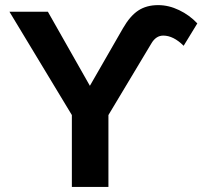

<svg xmlns="http://www.w3.org/2000/svg" viewBox="-20 -734 810 754"><path d="M574.2 -563 405.8 -282.2V0H262.2V-282.2L17.1 -688H168L333 -397L462.9 -623Q490.7 -671.4 522.9 -692.6Q555.2 -713.9 601.1 -713.9Q642.6 -713.9 683.3 -694.3Q724.1 -674.8 754.9 -642.1L701.2 -554.2Q661.1 -594.2 621.1 -594.2Q592.3 -594.2 574.2 -563Z"/></svg>

Font: Libra Sans Modern
Style: Bold
Weight: 700
Foundry: Stefan Peev, Context Ltd
Version: Version 1.000